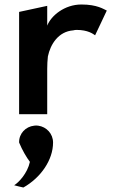

<svg xmlns="http://www.w3.org/2000/svg" viewBox="-20 -508 529 854"><path d="M216 126C216 87 187 56 150 51C144 50 138 50 132 51C94 55 64 86 65 126C79 160 98 192 113 212C102 263 63 304 43 316C57 320 71 323 84 326C162 282 216 203 216 126ZM455 -461C441 -467 413 -488 342 -488C267 -488 207 -438 190 -394V-482L65 -455V0H190V-201C190 -220 191 -239 193 -257C204 -310 239 -368 306 -373C310 -374 315 -375 320 -375C372 -375 394 -357 403 -351Z"/></svg>

Font: Bluebird
Style: Regular
Weight: 400
Designer: Jasper
Foundry: Cannot Into Space Fonts
Version: Version 0.98